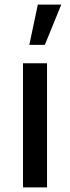

<svg xmlns="http://www.w3.org/2000/svg" viewBox="-20 -815 304 835"><path d="M246.5 -795H144.5L107.5 -620H175ZM184.5 0H80V-540H184.5Z"/></svg>

Font: Hauora SemiBold
Style: Regular
Weight: 600
Designer: Wayne Shih
Foundry: WCYS
Version: Version 1.001